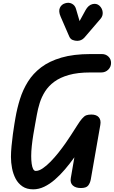

<svg xmlns="http://www.w3.org/2000/svg" viewBox="-20 -1374 832 1403"><path d="M222.5 9.5Q175.5 9.5 144 -12Q112.5 -33.5 94.2 -68.2Q76 -103 68 -144.8Q60 -186.5 60 -227Q60 -261.5 64.2 -306Q68.5 -350.5 74.2 -393.8Q80 -437 85.5 -469.5Q91 -502 93 -513.5Q105 -583 126 -650.2Q147 -717.5 184 -777Q221 -836.5 280.5 -881.8Q340 -927 428.5 -953Q517 -979 642 -979H724.5Q753 -979 772.2 -960.5Q791.5 -942 791.5 -914Q791.5 -885.5 771 -865Q750.5 -844.5 719.5 -844.5H639.5Q547.5 -844.5 483.2 -826.2Q419 -808 376.8 -776.8Q334.5 -745.5 309.2 -705.5Q284 -665.5 270.2 -621.5Q256.5 -577.5 249 -534Q244 -505.5 237 -467.8Q230 -430 223.2 -388.5Q216.5 -347 212.2 -306.8Q208 -266.5 208 -233.5Q208 -202.5 211.5 -177.8Q215 -153 222.2 -139Q229.5 -125 241.5 -125Q264.5 -125 292.2 -143.8Q320 -162.5 349.5 -192.8Q379 -223 407 -258.2Q435 -293.5 458.5 -327Q482 -360.5 497.5 -385Q526.5 -429.5 545.2 -459.2Q564 -489 578 -505.5Q595.5 -526 610.2 -531.5Q625 -537 647.5 -537Q685 -537 702.2 -516.8Q719.5 -496.5 713 -461L643.5 -63.5Q638.5 -36 624.2 -18Q610 0 571 0Q532 0 511.5 -19.2Q491 -38.5 497.5 -73.5L523.5 -224.5Q490.5 -178.5 454.8 -136.5Q419 -94.5 381 -61.5Q343 -28.5 303.2 -9.5Q263.5 9.5 222.5 9.5ZM544.5 -1075.5Q527.5 -1075.5 510.8 -1082Q494 -1088.5 485.5 -1108.5L423 -1252.5Q406 -1291.5 417.5 -1316.8Q429 -1342 456 -1350Q483 -1358.5 505.2 -1347Q527.5 -1335.5 535 -1310L561.5 -1220L605 -1299.5Q625 -1336 655 -1343.8Q685 -1351.5 706.5 -1332.5Q727.5 -1313 730.2 -1285.5Q733 -1258 715 -1237L597 -1099.5Q586 -1087 572.2 -1081.2Q558.5 -1075.5 544.5 -1075.5Z"/></svg>

Font: Edu QLD Hand
Style: Regular
Weight: 400
Designer: Tina and Corey Anderson, Eben Sorkin
Foundry: Sorkin Type Co.
Version: Version 2.000